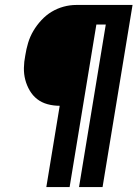

<svg xmlns="http://www.w3.org/2000/svg" viewBox="-20 -755 555 775"><path d="M167 0 221 -328Q195 -328 171.5 -334.5Q148 -341 130 -355Q112 -369 100 -389.5Q88 -410 82 -433Q76 -456 76.5 -481Q77 -506 82 -531Q86 -557 93.5 -582Q101 -607 114.5 -630Q128 -653 147 -673.5Q166 -694 188.5 -707.5Q211 -721 236.5 -728Q262 -735 288 -735H515L394 0H299L407 -656H369L261 0Z"/></svg>

Font: Iosevka Term Curly Extrabold
Style: Italic
Weight: 800
Italic angle: -9°
Designer: Belleve Invis
Foundry: Belleve Invis
Version: Version 32.3.0